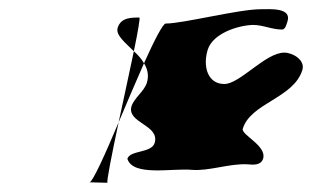

<svg xmlns="http://www.w3.org/2000/svg" viewBox="-20 -750 676 416"><path d="M235 -690C230 -674 251 -658 270 -639C279 -682 284 -712 282 -712C264 -712 242 -712 235 -690ZM174 -355 213 -354C210 -354 222 -414 237 -485C208 -416 181 -356 174 -355ZM174 -356C174 -356 174 -355 174 -355C174 -355 174 -356 174 -356ZM270 -639C279 -631 286 -623 292 -613C275 -574 255 -528 237 -485C248 -537 261 -595 270 -639ZM292 -613C300 -600 303 -586 298 -570C292 -552 271 -538 265 -520C254 -483 327 -480 315 -440C308 -418 262 -425 256 -406C268 -367 353 -386 396 -382C433 -379 477 -396 516 -394C528 -393 545 -391 550 -406C559 -434 502 -458 506 -471C523 -527 616 -537 635 -598C642 -620 614 -636 596 -636C555 -636 500 -568 466 -568C430 -568 419 -606 430 -642C441 -678 496 -695 528 -696C550 -696 569 -686 591 -686C599 -686 601 -699 603 -704C612 -734 565 -730 545 -730C497 -730 377 -699 339 -699C333 -699 314 -662 292 -613Z"/></svg>

Font: Alpina
Style: Obl
Weight: 400
Version: Version 0.9